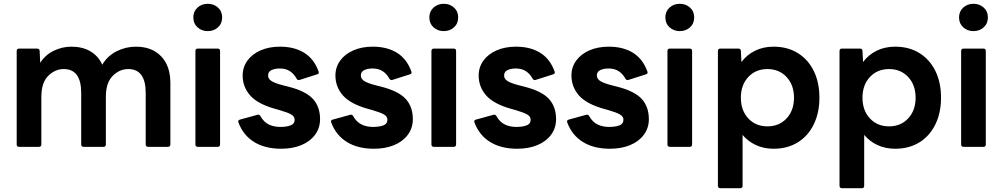

<svg xmlns="http://www.w3.org/2000/svg" viewBox="-20 -774 5284 1012"><path d="M81 0Q68 0 68 -13V-505Q68 -518 81 -518H175Q189 -518 189 -505L192 -443Q219 -485 263.5 -506.5Q308 -528 356 -528Q415 -528 456.5 -503.5Q498 -479 519 -433Q547 -480 595 -504Q643 -528 696 -528Q781 -528 829.5 -477Q878 -426 878 -337V-13Q878 0 865 0H761Q748 0 748 -13V-284Q748 -410 656 -410Q610 -410 574 -374Q538 -338 538 -264V-13Q538 0 525 0H421Q408 0 408 -13V-284Q408 -410 316 -410Q270 -410 234 -374Q198 -338 198 -264V-13Q198 0 185 0Z M1075 -610Q1043 -610 1021 -630Q999 -650 999 -682Q999 -714 1021 -734Q1043 -754 1075 -754Q1107 -754 1129 -734Q1151 -714 1151 -682Q1151 -650 1129 -630Q1107 -610 1075 -610ZM1023 0Q1010 0 1010 -13V-505Q1010 -518 1023 -518H1127Q1140 -518 1140 -505V-13Q1140 0 1127 0Z M1462 10Q1377 10 1319.5 -25.5Q1262 -61 1237 -128Q1232 -141 1246 -144L1337 -169Q1348 -172 1353 -161Q1371 -130 1397.5 -117.5Q1424 -105 1457 -105Q1490 -105 1511.5 -113Q1533 -121 1533 -143Q1533 -160 1515 -170.5Q1497 -181 1456 -193L1431 -200Q1338 -226 1298.5 -271Q1259 -316 1259 -376Q1259 -420 1284 -454.5Q1309 -489 1353.5 -508.5Q1398 -528 1456 -528Q1531 -528 1583 -496Q1635 -464 1659 -398Q1664 -385 1651 -382L1560 -353Q1549 -349 1543 -360Q1530 -384 1508.5 -398.5Q1487 -413 1454 -413Q1429 -413 1411 -404.5Q1393 -396 1393 -376Q1393 -358 1411.5 -346.5Q1430 -335 1473 -324L1497 -318Q1592 -294 1629.5 -252.5Q1667 -211 1667 -146Q1667 -99 1640.5 -63.5Q1614 -28 1568 -9Q1522 10 1462 10Z M1951 10Q1866 10 1808.5 -25.5Q1751 -61 1726 -128Q1721 -141 1735 -144L1826 -169Q1837 -172 1842 -161Q1860 -130 1886.5 -117.5Q1913 -105 1946 -105Q1979 -105 2000.5 -113Q2022 -121 2022 -143Q2022 -160 2004 -170.5Q1986 -181 1945 -193L1920 -200Q1827 -226 1787.5 -271Q1748 -316 1748 -376Q1748 -420 1773 -454.5Q1798 -489 1842.5 -508.5Q1887 -528 1945 -528Q2020 -528 2072 -496Q2124 -464 2148 -398Q2153 -385 2140 -382L2049 -353Q2038 -349 2032 -360Q2019 -384 1997.5 -398.5Q1976 -413 1943 -413Q1918 -413 1900 -404.5Q1882 -396 1882 -376Q1882 -358 1900.5 -346.5Q1919 -335 1962 -324L1986 -318Q2081 -294 2118.5 -252.5Q2156 -211 2156 -146Q2156 -99 2129.5 -63.5Q2103 -28 2057 -9Q2011 10 1951 10Z M2319 -610Q2287 -610 2265 -630Q2243 -650 2243 -682Q2243 -714 2265 -734Q2287 -754 2319 -754Q2351 -754 2373 -734Q2395 -714 2395 -682Q2395 -650 2373 -630Q2351 -610 2319 -610ZM2267 0Q2254 0 2254 -13V-505Q2254 -518 2267 -518H2371Q2384 -518 2384 -505V-13Q2384 0 2371 0Z M2706 10Q2621 10 2563.5 -25.5Q2506 -61 2481 -128Q2476 -141 2490 -144L2581 -169Q2592 -172 2597 -161Q2615 -130 2641.5 -117.5Q2668 -105 2701 -105Q2734 -105 2755.5 -113Q2777 -121 2777 -143Q2777 -160 2759 -170.5Q2741 -181 2700 -193L2675 -200Q2582 -226 2542.5 -271Q2503 -316 2503 -376Q2503 -420 2528 -454.5Q2553 -489 2597.5 -508.5Q2642 -528 2700 -528Q2775 -528 2827 -496Q2879 -464 2903 -398Q2908 -385 2895 -382L2804 -353Q2793 -349 2787 -360Q2774 -384 2752.5 -398.5Q2731 -413 2698 -413Q2673 -413 2655 -404.5Q2637 -396 2637 -376Q2637 -358 2655.5 -346.5Q2674 -335 2717 -324L2741 -318Q2836 -294 2873.5 -252.5Q2911 -211 2911 -146Q2911 -99 2884.5 -63.5Q2858 -28 2812 -9Q2766 10 2706 10Z M3195 10Q3110 10 3052.5 -25.5Q2995 -61 2970 -128Q2965 -141 2979 -144L3070 -169Q3081 -172 3086 -161Q3104 -130 3130.5 -117.5Q3157 -105 3190 -105Q3223 -105 3244.5 -113Q3266 -121 3266 -143Q3266 -160 3248 -170.5Q3230 -181 3189 -193L3164 -200Q3071 -226 3031.5 -271Q2992 -316 2992 -376Q2992 -420 3017 -454.5Q3042 -489 3086.5 -508.5Q3131 -528 3189 -528Q3264 -528 3316 -496Q3368 -464 3392 -398Q3397 -385 3384 -382L3293 -353Q3282 -349 3276 -360Q3263 -384 3241.5 -398.5Q3220 -413 3187 -413Q3162 -413 3144 -404.5Q3126 -396 3126 -376Q3126 -358 3144.5 -346.5Q3163 -335 3206 -324L3230 -318Q3325 -294 3362.5 -252.5Q3400 -211 3400 -146Q3400 -99 3373.5 -63.5Q3347 -28 3301 -9Q3255 10 3195 10Z M3563 -610Q3531 -610 3509 -630Q3487 -650 3487 -682Q3487 -714 3509 -734Q3531 -754 3563 -754Q3595 -754 3617 -734Q3639 -714 3639 -682Q3639 -650 3617 -630Q3595 -610 3563 -610ZM3511 0Q3498 0 3498 -13V-505Q3498 -518 3511 -518H3615Q3628 -518 3628 -505V-13Q3628 0 3615 0Z M3777 218Q3764 218 3764 205V-505Q3764 -518 3777 -518H3871Q3885 -518 3885 -505L3888 -447Q3916 -485 3959.5 -506.5Q4003 -528 4057 -528Q4131 -528 4185.5 -494Q4240 -460 4269.5 -399.5Q4299 -339 4299 -259Q4299 -180 4269.5 -119Q4240 -58 4185.5 -24Q4131 10 4057 10Q4006 10 3964 -9.5Q3922 -29 3894 -63V205Q3894 218 3881 218ZM4025 -108Q4087 -108 4126 -150Q4165 -192 4165 -259Q4165 -326 4126 -368Q4087 -410 4025 -410Q3963 -410 3924 -368Q3885 -326 3885 -259Q3885 -192 3924 -150Q3963 -108 4025 -108Z M4418 218Q4405 218 4405 205V-505Q4405 -518 4418 -518H4512Q4526 -518 4526 -505L4529 -447Q4557 -485 4600.5 -506.5Q4644 -528 4698 -528Q4772 -528 4826.5 -494Q4881 -460 4910.5 -399.5Q4940 -339 4940 -259Q4940 -180 4910.5 -119Q4881 -58 4826.5 -24Q4772 10 4698 10Q4647 10 4605 -9.5Q4563 -29 4535 -63V205Q4535 218 4522 218ZM4666 -108Q4728 -108 4767 -150Q4806 -192 4806 -259Q4806 -326 4767 -368Q4728 -410 4666 -410Q4604 -410 4565 -368Q4526 -326 4526 -259Q4526 -192 4565 -150Q4604 -108 4666 -108Z M5111 -610Q5079 -610 5057 -630Q5035 -650 5035 -682Q5035 -714 5057 -734Q5079 -754 5111 -754Q5143 -754 5165 -734Q5187 -714 5187 -682Q5187 -650 5165 -630Q5143 -610 5111 -610ZM5059 0Q5046 0 5046 -13V-505Q5046 -518 5059 -518H5163Q5176 -518 5176 -505V-13Q5176 0 5163 0Z"/></svg>

Font: LINE Seed Sans App
Style: Bold
Weight: 700
Designer: LINE VX Design & Dalton Maag Ltd & Sandoll Inc
Foundry: Dalton Maag Ltd
Version: Version 1.003